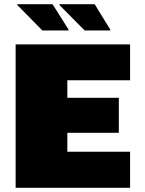

<svg xmlns="http://www.w3.org/2000/svg" viewBox="-20 -901 696 921"><path d="M55 0V-688H604V-516H303V-432H550V-264H303V-173H604V0ZM509 -755H386L265 -877V-881H434L509 -759ZM309 -755H183L63 -877V-881H232L309 -759Z"/></svg>

Font: Saira SemiExpanded Black
Style: Regular
Weight: 900
Width: 6
Designer: Hector Gatti with collaboration of the Omnibus-Type team
Foundry: Omnibus-Type
Version: Version 1.101